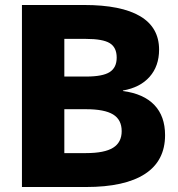

<svg xmlns="http://www.w3.org/2000/svg" viewBox="-20 -750 714 770"><path d="M68 0V-730H317Q466 -730 542 -685Q618 -640 618 -551Q618 -485 580 -442Q542 -399 473 -387V-385Q556 -374 599 -329Q642 -284 642 -208Q642 -105 561.5 -52.5Q481 0 325 0ZM325 -136Q399 -136 433.5 -157.5Q468 -179 468 -224Q468 -270 433.5 -291Q399 -312 325 -312H153V-443H325Q392 -443 420 -461Q448 -479 448 -519Q448 -560 420 -577Q392 -594 325 -594H238V-136Z"/></svg>

Font: M PLUS 1 Thin ExtraBold
Style: Regular
Weight: 800
Version: Version 1.001